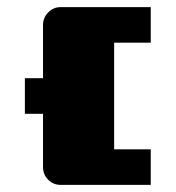

<svg xmlns="http://www.w3.org/2000/svg" viewBox="-20 -520 494 540"><path d="M50 -300H101V-450Q101 -470 115.5 -485Q130 -500 151 -500H404V-400H301V-100H404V0H151Q130 0 115.5 -14.5Q101 -29 101 -50V-200H50Z"/></svg>

Font: Tokeely Brookings
Style: Regular
Weight: 400
Designer: Peter Wiegel
Foundry: Peter Wiegel
Version: Version 2.001